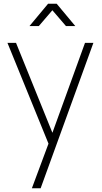

<svg xmlns="http://www.w3.org/2000/svg" viewBox="-20 -770 546 1030"><path d="M198 240H151L256 -42L257 42L20 -540H66L278 -16H246L436 -540H481ZM188 -630H138L238 -750H284L384 -630H334L261 -715Z"/></svg>

Font: Manrope Variable Light
Style: Regular
Weight: 200
Designer: Mikhail Sharanda
Foundry: Mikhail Sharanda
Version: Version 4.505